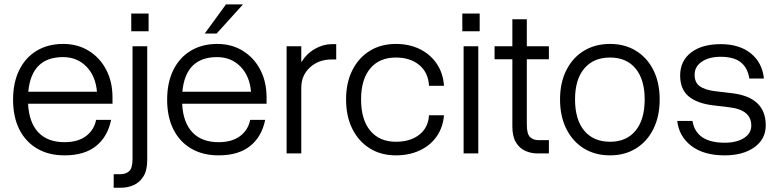

<svg xmlns="http://www.w3.org/2000/svg" viewBox="-20 -716 3634 896"><path d="M41 -251Q41 -330.5 69.8 -389Q98.5 -447.5 151.2 -479.2Q204 -511 275 -511Q342 -511 394 -479Q446 -447 475.5 -390.8Q505 -334.5 505 -261.5V-232H111Q115.5 -144 159 -98.2Q202.5 -52.5 281 -52.5Q343.5 -52.5 381.2 -80.8Q419 -109 428.5 -156.5H498.5Q482.5 -78 428.2 -34.5Q374 9 281 9Q207.5 9 153.5 -22.5Q99.5 -54 70.2 -112.2Q41 -170.5 41 -251ZM274 -449.5Q127 -449.5 112 -288H432.5Q426 -362 382.8 -405.8Q339.5 -449.5 274 -449.5Z M592.5 -653H673.5V-570H592.5ZM510.5 97H541.5Q566.5 97 582.5 83Q598.5 69 598.5 26V-500H667V31.5Q667 79 649.5 107Q632 135 604.5 147.5Q577 160 546.5 160H510.5Z M1114 -695.5 991 -559.5H935.5L1034.5 -695.5ZM760 -251Q760 -330.5 788.8 -389Q817.5 -447.5 870.2 -479.2Q923 -511 994 -511Q1061 -511 1113 -479Q1165 -447 1194.5 -390.8Q1224 -334.5 1224 -261.5V-232H830Q834.5 -144 878 -98.2Q921.5 -52.5 1000 -52.5Q1062.5 -52.5 1100.2 -80.8Q1138 -109 1147.5 -156.5H1217.5Q1201.5 -78 1147.2 -34.5Q1093 9 1000 9Q926.5 9 872.5 -22.5Q818.5 -54 789.2 -112.2Q760 -170.5 760 -251ZM993 -449.5Q846 -449.5 831 -288H1151.5Q1145 -362 1101.8 -405.8Q1058.5 -449.5 993 -449.5Z M1317.5 -500H1386V-425.5Q1411 -466 1449.8 -488Q1488.5 -510 1528.5 -510H1549V-438.5H1528Q1467 -438.5 1426.5 -401.5Q1386 -364.5 1386 -306.5V0H1317.5Z M1595 -252Q1595 -330 1624.2 -388.2Q1653.5 -446.5 1705.8 -478.8Q1758 -511 1827.5 -511Q1890 -511 1939.2 -486.8Q1988.5 -462.5 2018.2 -418.5Q2048 -374.5 2052 -315.5H1982Q1979 -377 1937 -412.2Q1895 -447.5 1827.5 -447.5Q1750 -447.5 1707.5 -396.2Q1665 -345 1665 -252Q1665 -158 1707.8 -106.2Q1750.5 -54.5 1827.5 -54.5Q1894.5 -54.5 1936.5 -87.2Q1978.5 -120 1982 -178H2052Q2047 -120.5 2017.2 -78.5Q1987.5 -36.5 1938.5 -13.8Q1889.5 9 1827.5 9Q1758 9 1705.8 -23.5Q1653.5 -56 1624.2 -114.8Q1595 -173.5 1595 -252Z M2137.5 -653H2218.5V-570H2137.5ZM2143.5 -500H2212V0H2143.5Z M2541.5 -62V0H2487.5Q2458 0 2431.2 -12Q2404.5 -24 2387.8 -51.5Q2371 -79 2371 -125.5V-439.5H2288V-500H2371V-626H2438.5V-500H2541.5V-439.5H2438.5V-134Q2438.5 -90.5 2453.8 -76.2Q2469 -62 2492.5 -62Z M2593.5 -252Q2593.5 -330 2622.8 -388.2Q2652 -446.5 2704.5 -478.8Q2757 -511 2827 -511Q2896 -511 2948.2 -478.8Q3000.5 -446.5 3029.5 -388.2Q3058.5 -330 3058.5 -252Q3058.5 -173.5 3029.5 -114.8Q3000.5 -56 2948.2 -23.5Q2896 9 2827 9Q2757 9 2704.5 -23.5Q2652 -56 2622.8 -114.8Q2593.5 -173.5 2593.5 -252ZM2988.5 -252Q2988.5 -345 2946 -396.2Q2903.5 -447.5 2827 -447.5Q2749.5 -447.5 2706.5 -396.2Q2663.5 -345 2663.5 -252Q2663.5 -158 2706.5 -106.2Q2749.5 -54.5 2827 -54.5Q2903.5 -54.5 2946 -106.2Q2988.5 -158 2988.5 -252Z M3386.5 -215 3307.5 -224.5Q3232.5 -233.5 3193.2 -266.8Q3154 -300 3154 -364Q3154 -431.5 3204.8 -470.8Q3255.5 -510 3343.5 -510Q3430.5 -510 3483.8 -467Q3537 -424 3545 -349.5H3477Q3468.5 -401 3436 -426Q3403.5 -451 3343 -451Q3288.5 -451 3255 -428Q3221.5 -405 3221.5 -367.5Q3221.5 -331 3245.2 -313.8Q3269 -296.5 3316.5 -290.5L3396.5 -281Q3553.5 -262 3553.5 -131Q3553.5 -67 3500.8 -29Q3448 9 3361.5 9Q3264 9 3206.2 -35.2Q3148.5 -79.5 3140.5 -151.5H3211.5Q3228.5 -50 3362 -50Q3417.5 -50 3451.8 -71.8Q3486 -93.5 3486 -130Q3486 -202.5 3386.5 -215Z"/></svg>

Font: Overused Grotesk Book
Style: Regular
Weight: 375
Version: Version 0.004